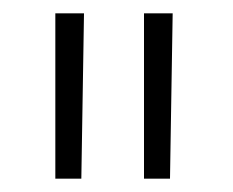

<svg xmlns="http://www.w3.org/2000/svg" viewBox="-20 -740 349 288"><path d="M235 -472Q236 -535 237 -596Q238 -657 239 -720H196V-472ZM102 -472Q103 -535 104 -596Q105 -657 106 -720H63V-472Z"/></svg>

Font: Josefin Slab Thin
Style: Regular
Weight: 400
Version: Version 2.000